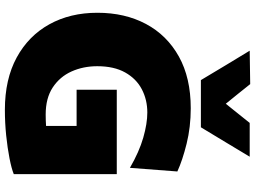

<svg xmlns="http://www.w3.org/2000/svg" viewBox="-146 -860 1020 767"><g transform="rotate(90 363.5 -476.0)"><path d="M482.5 -272.5H338V-433H675V-21.5Q653 -12.5 612.2 -4.5Q571.5 3.5 520.8 8.8Q470 14 418 14Q296 14 209.2 -33.2Q122.5 -80.5 76.5 -163.8Q30.5 -247 30.5 -355.5Q30.5 -465.5 75.2 -549.5Q120 -633.5 205.2 -681Q290.5 -728.5 412 -728.5Q487 -728.5 553.5 -712Q620 -695.5 664.5 -675L650 -485.5Q586 -522.5 529.5 -538.8Q473 -555 429 -555Q378 -555 336 -533Q294 -511 269 -466.5Q244 -422 244 -355Q244 -299 265 -252.2Q286 -205.5 328.8 -177.2Q371.5 -149 437 -149Q461 -149 482.5 -150.5ZM299.5 -769Q270 -818.5 240.5 -867.5Q211 -916.5 182 -964L315.5 -966Q335 -941.5 354.5 -917.2Q374 -893 394 -868.5Q413.5 -892.5 432.5 -916.5Q451.5 -940.5 470.5 -964H605.5Q576.5 -916 547.5 -867.5Q518 -818.5 488 -769Z"/></g></svg>

Font: Heraclito ExtraBold
Style: Regular
Weight: 800
Designer: Kostas Bartsokas (font) & Cristiano Sobral (main changes)
Foundry: Kostas Bartsokas (font) & Cristiano Sobral (main changes)
Version: Version 1.00;July 8, 2020;FontCreator 13.0.0.2655 64-bit